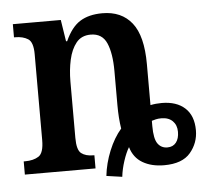

<svg xmlns="http://www.w3.org/2000/svg" viewBox="-46 -595 730 682"><g transform="rotate(-5 319.0 -254.5)"><path d="M307 30Q312 -15 330 -59Q348 -103 374 -133Q368 -171 368 -217V-338Q368 -402 352 -438.5Q336 -475 295 -475Q262 -475 243.5 -452Q225 -429 217 -392.5Q209 -356 209 -315V-114Q209 -71 224.5 -59Q240 -47 267 -47H271V0H19V-47H24Q54 -47 72.5 -59Q91 -71 91 -117V-423Q91 -466 73 -477.5Q55 -489 27 -489H23V-536H194L206 -459H210Q232 -508 263.5 -527.5Q295 -547 343 -547Q411 -547 448 -500.5Q485 -454 485 -353V-207Q504 -211 525 -211Q578 -211 608 -183.5Q638 -156 638 -104Q638 -59 609 -24.5Q580 10 515 10Q470 10 438.5 -8.5Q407 -27 396 -65Q385 -47 375.5 -18Q366 11 363 38ZM532 -52Q552 -52 563 -66Q574 -80 574 -104Q574 -128 559.5 -142.5Q545 -157 519 -157Q508 -157 499.5 -155Q491 -153 485 -151V-132Q485 -87 497.5 -69.5Q510 -52 532 -52Z"/></g></svg>

Font: Noto Serif Condensed SemiBold
Style: Regular
Weight: 600
Width: 3
Designer: Monotype Design Team
Foundry: Monotype Imaging Inc.
Version: Version 2.013